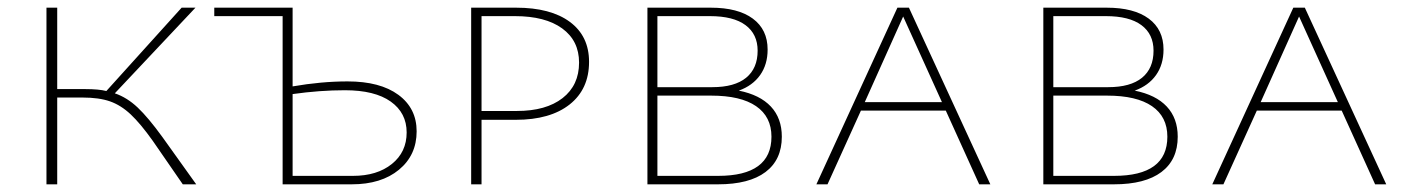

<svg xmlns="http://www.w3.org/2000/svg" viewBox="-20 -480 3667 500"><path d="M491 0H456L378 -113Q346 -158 320.5 -182Q295 -206 266.5 -216Q238 -226 195 -226H129V0H101V-460H129V-248H202Q237 -248 257 -243L453 -460H489L279 -237Q311 -226 338.5 -200Q366 -174 403 -123Z M1065 -138Q1065 -76 1019 -38Q973 0 896 0H716V-438H538V-460H742V-255Q817 -268 885 -268Q970 -268 1017.5 -233Q1065 -198 1065 -138ZM1039 -135Q1039 -186 997.5 -215.5Q956 -245 878 -245Q813 -245 742 -235V-22H899Q962 -22 1000.5 -53Q1039 -84 1039 -135Z M1514 -319Q1514 -248 1463.5 -208Q1413 -168 1323 -168H1234V0H1207V-460H1324Q1414 -460 1464 -423Q1514 -386 1514 -319ZM1488 -317Q1488 -374 1444 -406Q1400 -438 1321 -438H1234V-191H1326Q1402 -191 1445 -224.5Q1488 -258 1488 -317Z M2016 -124Q2016 -64 1973.5 -32Q1931 0 1850 0H1666V-460H1831Q1902 -460 1940.5 -431.5Q1979 -403 1979 -351Q1979 -312 1959.5 -284.5Q1940 -257 1904 -244Q1959 -233 1987.5 -202.5Q2016 -172 2016 -124ZM1692 -438V-253H1835Q1893 -253 1923 -277.5Q1953 -302 1953 -348Q1953 -391 1921.5 -414.5Q1890 -438 1829 -438ZM1989 -124Q1989 -176 1949 -203.5Q1909 -231 1832 -231H1692V-22H1850Q1989 -22 1989 -124Z M2443 -192H2222L2135 0H2106L2317 -460H2347L2559 0H2530ZM2433 -214 2332 -437 2232 -214Z M3047 -124Q3047 -64 3004.5 -32Q2962 0 2881 0H2697V-460H2862Q2933 -460 2971.5 -431.5Q3010 -403 3010 -351Q3010 -312 2990.5 -284.5Q2971 -257 2935 -244Q2990 -233 3018.5 -202.5Q3047 -172 3047 -124ZM2723 -438V-253H2866Q2924 -253 2954 -277.5Q2984 -302 2984 -348Q2984 -391 2952.5 -414.5Q2921 -438 2860 -438ZM3020 -124Q3020 -176 2980 -203.5Q2940 -231 2863 -231H2723V-22H2881Q3020 -22 3020 -124Z M3474 -192H3253L3166 0H3137L3348 -460H3378L3590 0H3561ZM3464 -214 3363 -437 3263 -214Z"/></svg>

Font: Ysabeau SC Extralight
Style: Regular
Weight: 200
Designer: Christian Thalmann (Catharsis Fonts)
Version: Version 0.003